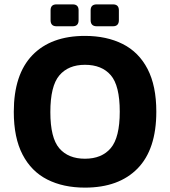

<svg xmlns="http://www.w3.org/2000/svg" viewBox="-20 -844 777 877"><path d="M368 13Q269 13 196 -24Q123 -61 83 -138Q43 -215 43 -333Q43 -504 128 -592Q213 -680 368 -680Q467 -680 540.5 -643Q614 -606 654 -529Q694 -452 694 -334Q694 -162 608.5 -74.5Q523 13 368 13ZM368 -119Q445 -119 486 -167.5Q527 -216 527 -334Q527 -453 486 -500.5Q445 -548 368 -548Q292 -548 251 -499.5Q210 -451 210 -332Q210 -214 251 -166.5Q292 -119 368 -119ZM422 -724Q394 -724 394 -752V-797Q394 -824 422 -824H496Q523 -824 523 -797V-752Q523 -724 496 -724ZM238 -724Q211 -724 211 -752V-797Q211 -824 238 -824H312Q339 -824 339 -797V-752Q339 -724 312 -724Z"/></svg>

Font: Pitagon Sans
Style: Bold
Weight: 700
Designer: Travis Tran
Foundry: Pitagon
Version: Version 1.001; ttfautohint (v1.8.4.7-5d5b);gftools[0.9.26]